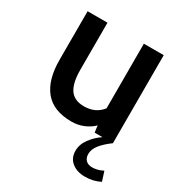

<svg xmlns="http://www.w3.org/2000/svg" viewBox="-168 -612 877 937"><g transform="rotate(30 271.0 -143.0)"><path d="M531 190Q493 210 445 210Q401 210 372 187Q343 164 343 123Q343 87 367 54.5Q391 22 424 0H380L375 -38Q353 -16 321.5 -3Q290 10 255 10Q152 10 103 -50Q54 -110 54 -222V-496H166V-231Q166 -157 190.5 -121Q215 -85 270 -85Q335 -85 371 -132V-496H483V0Q445 28 425 53.5Q405 79 405 105Q405 128 418 140.5Q431 153 453 153Q484 153 514 137Z"/></g></svg>

Font: Cabin SemiBold
Style: Regular
Weight: 600
Designer: Pablo Impallari
Foundry: Pablo Impallari. http://www.impallari.com Igino Marini. http://www.ikern.com
Version: Version 2.200